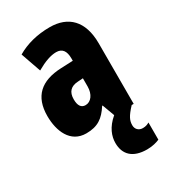

<svg xmlns="http://www.w3.org/2000/svg" viewBox="-195 -660 884 997"><g transform="rotate(-30 247.0 -161.5)"><path d="M383 93C383 65 392 44 433 0H445V-363C445 -498 376 -563 266 -563C190 -563 123 -545 69 -513L111 -393C160 -421 198 -434 230 -434C266 -434 283 -411 283 -366V-352L211 -349C90 -344 25 -287 25 -169C25 -79 61 10 156 10C225 10 262 -17 298 -73H301L328 0C277 43 261 89 261 129C261 198 303 240 388 240C421 240 447 232 463 225V122C453 128 442 133 424 133C398 133 383 115 383 93ZM253 -245 283 -247V-198C283 -151 258 -119 226 -119C200 -119 187 -138 187 -176C187 -220 209 -243 253 -245Z"/></g></svg>

Font: Noto Sans Myanmar UI ExtraCondensed Black
Style: Regular
Weight: 900
Width: 2
Designer: Monotype Design Team
Foundry: Monotype Imaging Inc.
Version: Version 2.103